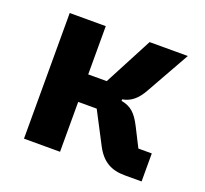

<svg xmlns="http://www.w3.org/2000/svg" viewBox="-96 -629 792 741"><g transform="rotate(20 300.0 -258.0)"><path d="M71 0H219.1V-204.9H295.1L362.9 -74.9C391 -21 429 0 485.1 0H554V-115.1H498.9L459.9 -192.1C435 -241.1 414.1 -258.2 375 -266V-272C408 -278.1 432.9 -296.2 456 -338.1L556.1 -516H399.1L295.1 -317.8H219.1V-516H71Z"/></g></svg>

Font: Margiela Mono Bold
Style: Regular
Weight: 700
Designer: Mike Abbink, Paul van der Laan, Pieter van Rosmalen
Foundry: Bold Monday
Version: Version 2.003 2021